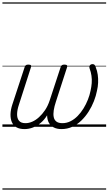

<svg xmlns="http://www.w3.org/2000/svg" viewBox="-20 -1050 899 1590"><path d="M184 19Q142 19 116 4Q90 -11 78 -39Q66 -67 67 -104Q68 -141 82 -184L184 -494Q188 -506 194.5 -510.5Q201 -515 214 -515Q231 -515 236 -509.5Q241 -504 236 -492L137 -184Q122 -140 121.5 -105Q121 -70 137.5 -50Q154 -30 191 -30Q219 -30 247.5 -42.5Q276 -55 303 -79.5Q330 -104 353 -138Q376 -172 391 -217L482 -494Q486 -506 493 -510.5Q500 -515 512 -515Q529 -515 534 -509.5Q539 -504 535 -492L443 -208Q430 -169 425 -136.5Q420 -104 425 -80Q430 -56 447.5 -43Q465 -30 497 -30Q532 -30 564 -46Q596 -62 623 -89.5Q650 -117 671.5 -152Q693 -187 708 -225Q723 -263 730 -299Q737 -330 739.5 -361Q742 -392 737.5 -423Q733 -454 722 -483Q718 -495 721 -503Q724 -511 731 -515Q738 -519 746 -519Q757 -519 763 -513Q769 -507 774 -490Q785 -463 789.5 -431Q794 -399 792.5 -365Q791 -331 783 -298Q775 -256 757.5 -211.5Q740 -167 714 -126Q688 -85 654 -52Q620 -19 578.5 0Q537 19 489 19Q452 19 425.5 5.5Q399 -8 385 -33Q371 -58 370 -95Q347 -57 316 -31.5Q285 -6 251 6.5Q217 19 184 19ZM0 510H859V520H0ZM0 -20H859V0H0ZM0 -505H859V-500H0ZM0 -1030H859V-1020H0Z"/></svg>

Font: Playwrite CO Guides
Style: Regular
Weight: 400
Designer: Veronika Burian, José Scaglione
Foundry: TypeTogether
Version: Version 1.003